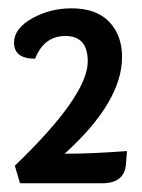

<svg xmlns="http://www.w3.org/2000/svg" viewBox="-20 -820 336 454"><path d="M221.7 -386.7H27.3L15.1 -428.2Q187.5 -593.8 187.5 -674.8Q187.5 -734.9 134.8 -734.9Q84 -734.9 63 -681.2Q13.2 -681.2 13.2 -719.2Q13.2 -752.4 55.7 -776.4Q98.1 -800.3 149.4 -800.3Q207.5 -800.3 238 -768.6Q268.6 -736.8 268.6 -685.5Q268.6 -579.1 132.8 -456.5Q199.2 -456.5 280.3 -462.9L277.8 -431.2Q273.9 -386.7 221.7 -386.7Z"/></svg>

Font: ALMAS
Style: Bold
Weight: 700
Designer: ALMAS Font/ by Husham Jawad Kadhim, derived from the Bainsely font by/ Paul James MIller
Foundry: High-Logic / Made with FontCreator
Version: Version 1.411;September 19, 2021;FontCreator 14.0.0.2814 32-